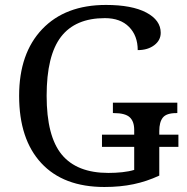

<svg xmlns="http://www.w3.org/2000/svg" viewBox="-20 -744 754 774"><path d="M391.1 -201.2H521V-220.2Q521 -254.9 502.7 -271.5Q484.4 -288.1 439 -288.1H435.1V-330.1H694.8V-288.1H690.9Q650.9 -288.1 636.5 -270Q622.1 -252 622.1 -215.8V-201.2H699.2V-151.9H622.1V-36.1Q571.8 -12.7 518.6 -1.5Q465.3 9.8 400.9 9.8Q235.8 9.8 146.5 -86.4Q57.1 -182.6 57.1 -357.9Q57.1 -528.8 150.1 -626.5Q243.2 -724.1 407.2 -724.1Q511.7 -724.1 569.8 -693.4Q627.9 -662.6 627.9 -611.8Q627.9 -581.5 601.8 -561.8Q575.7 -542 535.2 -542Q535.2 -600.1 500.2 -635.5Q465.3 -670.9 402.8 -670.9Q283.7 -670.9 225.8 -595.5Q168 -520 168 -357.9Q168 -194.8 229 -120.8Q290 -46.9 417 -46.9Q445.8 -46.9 472.9 -49.8Q500 -52.7 521 -59.1V-151.9H391.1Z"/></svg>

Font: Droid Serif
Style: Regular
Weight: 400
Designer: Monotype Design team
Foundry: Monotype Imaging Inc.
Version: Version 1.03